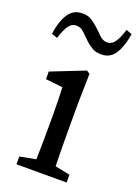

<svg xmlns="http://www.w3.org/2000/svg" viewBox="-152 -775 602 835"><g transform="rotate(20 149.0 -357.5)"><path d="M35 0V-36L109 -50Q110 -88 110.5 -132Q111 -176 111 -210V-257Q111 -298 110 -325.5Q109 -353 108 -383L29 -392V-427L184 -488L199 -478L196 -342V-210Q196 -177 196.5 -132.5Q197 -88 198 -50L267 -36V0ZM-14 -586Q-6 -645 16.5 -680Q39 -715 81 -715Q106 -715 122.5 -705Q139 -695 154 -681Q171 -666 187 -649.5Q203 -633 223 -633Q246 -633 260 -654.5Q274 -676 285 -713L312 -703Q303 -645 281 -610Q259 -575 217 -575Q192 -575 175 -585Q158 -595 144 -608Q127 -624 111 -640Q95 -656 75 -656Q52 -656 38 -635Q24 -614 13 -577Z"/></g></svg>

Font: Source Serif Pro
Style: Regular
Weight: 400
Designer: Frank Grießhammer
Foundry: Adobe Systems Incorporated
Version: Version 2.000;PS 1.000;hotconv 16.6.51;makeotf.lib2.5.65220